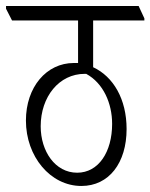

<svg xmlns="http://www.w3.org/2000/svg" viewBox="-48 -643 499 637"><path d="M222 -26C314 -26 372 -103 372 -215C372 -314 328 -389 261 -420V-575H431V-582L412 -623H-28V-614L-8 -575H211V-434C206 -434 201 -434 197 -434C106 -434 38 -354 38 -243C38 -124 119 -26 222 -26ZM87 -224C87 -322 148 -398 233 -398H238C295 -367 324 -300 324 -232C324 -139 279 -70 208 -70C135 -70 87 -141 87 -224Z"/></svg>

Font: Noto Serif Devanagari ExtraCondensed Light
Style: Regular
Weight: 300
Width: 2
Designer: Universal Thirst, Indian Type Foundry and the Monotype Design Team
Foundry: Monotype Imaging Inc.
Version: Version 2.004